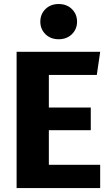

<svg xmlns="http://www.w3.org/2000/svg" viewBox="-20 -957 566 977"><path d="M64.5 -693.4H489.8L472.6 -575.6H228.6V-409.8H441.9V-294.6H228.6V-118.3H489.7V0H64.5ZM278.4 -936.5Q319.9 -936.5 346 -910.7Q372.1 -884.9 372.1 -846.7Q372.1 -808.9 346 -783.1Q319.9 -757.3 278.4 -757.3Q237.3 -757.3 211.2 -783.1Q185.2 -808.9 185.2 -846.7Q185.2 -884.9 211.2 -910.7Q237.3 -936.5 278.4 -936.5Z"/></svg>

Font: Fira Sans Variable
Style: Regular
Weight: 400
Designer: Carrois Corporate & Edenspiekermann AG
Foundry: Carrois Corporate GbR & Edenspiekermann AG
Version: Version 4.202